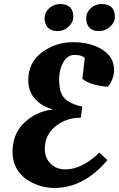

<svg xmlns="http://www.w3.org/2000/svg" viewBox="-20 -919 589 951"><path d="M249 12C347 12 434.7 -34 512 -126L472 -163C414.7 -107.7 358.7 -80 304 -80C274 -80 249.5 -89.5 230.5 -108.5C211.5 -127.5 202 -151.7 202 -181C202 -227.7 219.7 -265.2 255 -293.5C290.3 -321.8 332 -336 380 -336L388 -391C360 -396.3 335.7 -405.7 315 -419C301.7 -427.7 291.3 -440 284 -456C276.7 -472 273 -495.7 273 -527C273 -558.3 279.8 -586.2 293.5 -610.5C307.2 -634.8 325.8 -647 349.5 -647C373.2 -647 390 -642 400 -632L388 -529C400 -517.7 418.8 -508.3 444.5 -501C470.2 -493.7 493.7 -490 515 -490L522 -500C527.3 -506 532.5 -516 537.5 -530C542.5 -544 545 -558.3 545 -573C545 -615 525.7 -648.3 487 -673C448.3 -697.7 400 -710 342 -710C284 -710 232.5 -693.2 187.5 -659.5C142.5 -625.8 120 -580.3 120 -523C120 -485 131.2 -453.7 153.5 -429C175.8 -404.3 205.7 -387 243 -377C187.7 -371 140.3 -349.3 101 -312C61.7 -274.7 42 -226.3 42 -167C42 -135.7 48.8 -108 62.5 -84C76.2 -60 93.7 -41.3 115 -28C157.7 -1.3 202.3 12 249 12ZM217.5 -782C228.5 -770.7 244.3 -765 265 -765C285.7 -765 303.8 -772.2 319.5 -786.5C335.2 -800.8 343 -817.3 343 -836C343 -878 321.3 -899 278 -899C257.3 -899 239.3 -892.2 224 -878.5C208.7 -864.8 201 -848.2 201 -828.5C201 -808.8 206.5 -793.3 217.5 -782ZM423 -782C433.7 -770.7 449.3 -765 470 -765C490.7 -765 509 -772.2 525 -786.5C541 -800.8 549 -817.3 549 -836C549 -878 527 -899 483 -899C462.3 -899 444.5 -892.2 429.5 -878.5C414.5 -864.8 407 -848.2 407 -828.5C407 -808.8 412.3 -793.3 423 -782Z"/></svg>

Font: Oleo Script
Style: Regular
Weight: 400
Designer: Soytutype
Foundry: Soytutype
Version: Version 1.002